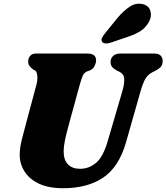

<svg xmlns="http://www.w3.org/2000/svg" viewBox="-20 -984 882 1018"><path d="M551.5 -237 629.5 -503.5Q640.5 -543 638.5 -567.5Q636.5 -592 612.5 -604L602.5 -608.5Q581 -620 573.5 -630.2Q566 -640.5 566.5 -657Q566.5 -674.5 579.5 -687.2Q592.5 -700 617.5 -700H799.5Q821.5 -700 832 -689Q842.5 -678 842.5 -661Q842.5 -639.5 831 -628Q819.5 -616.5 800.5 -607L791 -602.5Q764 -589.5 750.2 -565.2Q736.5 -541 724 -496L648 -229Q610.5 -98.5 527 -42.2Q443.5 14 315 14Q236.5 14 185.2 -10.8Q134 -35.5 108.8 -76.8Q83.5 -118 84.5 -167Q85 -201.5 95.8 -244.5Q106.5 -287.5 115.5 -319.5L173 -534.5Q180 -559.5 177.8 -581.2Q175.5 -603 166.5 -610L155.5 -615.5Q141 -627.5 135 -636.2Q129 -645 129.5 -661Q130 -676.5 140.5 -688.2Q151 -700 169 -700H445Q489.5 -700 489.5 -663.5Q489 -648 480.5 -632.5Q472 -617 456 -610.5L443 -606Q426.5 -599.5 419 -582.8Q411.5 -566 403 -535.5L344 -320Q330 -269 324 -238Q318 -207 317.5 -184Q317 -136.5 340 -112.8Q363 -89 404.5 -89Q451.5 -89 489.2 -120.5Q527 -152 551.5 -237ZM602.5 -888.5Q635.5 -927.5 668.5 -949Q701.5 -970.5 737.5 -962Q769 -954 777.2 -926.5Q785.5 -899 771 -871Q755.5 -840.5 729.2 -822.2Q703 -804 658.5 -789L564.5 -757Q551 -752.5 538 -753.8Q525 -755 520.5 -764Q515.5 -773.5 521.2 -784.5Q527 -795.5 537 -807.5Z"/></svg>

Font: Fraunces 9pt Soft Black
Style: Italic
Weight: 900
Italic angle: -16°
Version: Version 1.000;[b76b70a41]